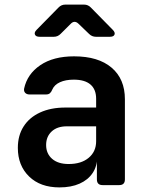

<svg xmlns="http://www.w3.org/2000/svg" viewBox="-20 -805 640 835"><path d="M238.5 10Q155.3 10 106.5 -37.5Q57.6 -85 57.6 -162Q57.6 -215.9 82.7 -255.1Q107.7 -294.3 154.3 -315.8Q200.9 -337.3 264.4 -337.3H398.1V-375.6Q398.1 -416.1 373.5 -437.4Q348.9 -458.6 301 -458.6Q265.4 -458.6 240.9 -447.5Q216.5 -436.4 207.5 -415.7Q203.3 -405 197.1 -399.6Q191 -394.2 180.2 -394.2H108.6Q96.2 -394.2 89.6 -401.2Q82.9 -408.1 84.9 -419.9Q98.5 -482.9 155.2 -521.5Q211.9 -560 302.2 -560Q407.4 -560 465.3 -510.8Q523.2 -461.7 523.2 -373.3V-24.7Q523.2 0 498.5 0H426.1Q401.4 0 401.4 -24.7V-105.3H381.2L402.8 -122.9Q402.8 -82.3 382.8 -52.5Q362.8 -22.6 326.1 -6.3Q289.4 10 238.5 10ZM278.7 -91.7Q333.6 -91.7 365.8 -118.8Q398.1 -145.8 398.1 -190.9V-255.6H270.3Q228.6 -255.6 204.6 -233.2Q180.6 -210.8 180.6 -174.4Q180.6 -137.1 206.5 -114.4Q232.3 -91.7 278.7 -91.7ZM152.6 -645Q136.1 -645 132 -654.5Q127.9 -663.9 139.2 -675.3L234.3 -772.1Q246.6 -785 264.1 -785H345.5Q363 -785 375.3 -772.1L470.4 -675.3Q481.7 -663.9 478 -654.5Q474.4 -645 457.4 -645H397.5Q380 -645 367.6 -657.3L321.3 -701.8Q303.7 -718.7 286.9 -700.8L243.8 -657.9Q231.4 -645 213.9 -645Z"/></svg>

Font: Pitagon Sans Mono
Style: Regular
Weight: 400
Monospace: yes
Designer: Travis Tran
Foundry: Pitagon
Version: Version 1.001;gftools[0.9.26]